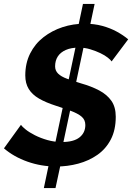

<svg xmlns="http://www.w3.org/2000/svg" viewBox="-32 -835 669 972"><path d="M228 -64H288L249 117H190ZM241 -80 357 -627 400 -638 281 -78ZM388 -815H447L412 -650L351 -640ZM533 -524Q529 -531 514 -543Q499 -555 476 -566Q453 -577 425 -585.5Q397 -594 367 -594Q328 -594 301 -582Q274 -570 260.5 -549Q247 -528 247 -499Q247 -477 262.5 -462Q278 -447 307 -436.5Q336 -426 378 -413Q431 -398 470.5 -377Q510 -356 532 -324.5Q554 -293 554 -244Q554 -177 529 -129Q504 -81 461 -51Q418 -21 364 -6.5Q310 8 253 8Q177 8 107.5 -16.5Q38 -41 -12 -84L74 -203Q80 -194 98 -179.5Q116 -165 144.5 -150.5Q173 -136 208 -126Q243 -116 281 -116Q341 -116 370.5 -139.5Q400 -163 400 -202Q400 -229 380.5 -245Q361 -261 327 -273.5Q293 -286 250 -300Q200 -316 165.5 -336Q131 -356 113.5 -384.5Q96 -413 96 -453Q96 -515 120.5 -564Q145 -613 188 -646.5Q231 -680 284.5 -697.5Q338 -715 397 -715Q445 -715 485.5 -704Q526 -693 559 -675Q592 -657 617 -636Z"/></svg>

Font: Raleway Thin
Style: Bold Italic
Weight: 700
Italic angle: -12°
Version: Version 4.026